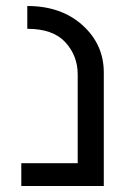

<svg xmlns="http://www.w3.org/2000/svg" viewBox="-20 -620 418 640"><path d="M71 -600Q184 -600 255 -536Q326 -472 326 -378V0H51V-76H239V-372Q239 -434 198 -479Q157 -524 71 -524Z"/></svg>

Font: ColatingCofangSans
Style: Regular
Weight: 400
Foundry: GNU
Version: Version 412.227;June 27, 2022;FontCreator 11.0.0.2412 32-bit